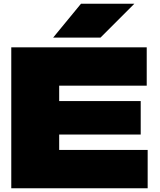

<svg xmlns="http://www.w3.org/2000/svg" viewBox="-20 -1002 852 1022"><path d="M729 -464V-286H295V-204H766V0H40V-750H761V-546H295V-464ZM411 -982H695L515 -802H263Z"/></svg>

Font: Bounded
Style: Regular
Weight: 900
Designer: Vlad Churkin
Version: Version 1.0